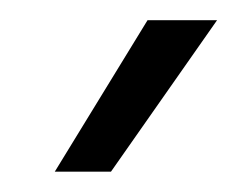

<svg xmlns="http://www.w3.org/2000/svg" viewBox="-20 -770 235 190"><path d="M126 -750H194.8L89.8 -600.1H34.2Z"/></svg>

Font: Oakes Grotesk
Style: Light Italic
Weight: 300
Designer: Samuel Oakes
Foundry: Samuel Oakes
Version: Version 1.0 | wf-rip DC20170320